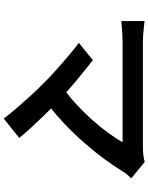

<svg xmlns="http://www.w3.org/2000/svg" viewBox="98 -842 804 1040"><g transform="rotate(90 500.0 -322.0)"><path d="M946 -631Q937 -621 928.5 -611.5Q920 -602 914 -593Q885 -545 844.5 -489.5Q804 -434 754 -377Q704 -320 647.5 -266.5Q591 -213 531 -169L442 -251Q494 -287 541.5 -330.5Q589 -374 629 -419Q669 -464 700 -506.5Q731 -549 750 -584Q731 -584 696.5 -584Q662 -584 616.5 -584Q571 -584 521 -584Q471 -584 421.5 -584Q372 -584 328.5 -584Q285 -584 252.5 -584Q220 -584 205 -584Q185 -584 163.5 -582.5Q142 -581 123 -579.5Q104 -578 94 -577V-703Q107 -702 126.5 -699.5Q146 -697 167 -695.5Q188 -694 205 -694Q218 -694 249.5 -694Q281 -694 325 -694Q369 -694 420 -694Q471 -694 523 -694Q575 -694 623.5 -694Q672 -694 710.5 -694Q749 -694 771 -694Q826 -694 857 -704ZM434 -153Q412 -176 383 -202.5Q354 -229 322.5 -256.5Q291 -284 262.5 -307.5Q234 -331 212 -347L306 -423Q325 -408 352.5 -386Q380 -364 412 -337.5Q444 -311 476 -282.5Q508 -254 537 -227Q569 -196 604.5 -159.5Q640 -123 672 -88Q704 -53 727 -24L622 60Q602 32 570 -5Q538 -42 502.5 -81.5Q467 -121 434 -153Z"/></g></svg>

Font: Noto Sans TC SemiBold
Style: Regular
Weight: 600
Designer: Ryoko NISHIZUKA  (kana, bopomofo & ideographs); Paul D. Hunt (Latin, Greek & Cyrillic); Sandoll Communications , Soo-you
Foundry: Adobe
Version: Version 2.004-H2;hotconv 1.0.118;makeotfexe 2.5.65603